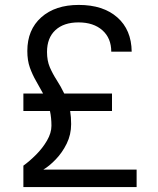

<svg xmlns="http://www.w3.org/2000/svg" viewBox="-20 -760 640 780"><path d="M75 0V-87Q100 -105 126.5 -131.5Q153 -158 171 -189Q189 -220 189 -249Q189 -281 183 -309H75V-380H155Q141 -406 126.5 -431Q112 -456 101.5 -485Q91 -514 91 -553Q91 -639 147.5 -689.5Q204 -740 300 -740Q399 -740 456.5 -689.5Q514 -639 515 -550H432Q432 -605 396 -637Q360 -669 299 -669Q239 -669 205 -637.5Q171 -606 171 -549Q171 -513 182.5 -486.5Q194 -460 210.5 -434.5Q227 -409 241 -380H435V-309H265Q269 -284 269 -256Q269 -213 251 -176.5Q233 -140 206.5 -112.5Q180 -85 156 -71H535V0Z"/></svg>

Font: JetBrains Mono NL Light
Style: Regular
Weight: 300
Monospace: yes
Designer: Philipp Nurullin, Konstantin Bulenkov
Foundry: JetBrains
Version: Version 2.305; ttfautohint (v1.8.4.7-5d5b)